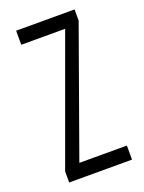

<svg xmlns="http://www.w3.org/2000/svg" viewBox="-123 -683 558 744"><g transform="rotate(-20 156.5 -311.5)"><path d="M31 0V-46L220 -565H39V-623H280V-577L94 -58H290V0Z"/></g></svg>

Font: Inconsolata ExtraCondensed Thin
Style: Regular
Weight: 100
Width: 2
Monospace: yes
Designer: Raph Levien, Cyreal, Brenton Simpson
Foundry: Raph Levien, Cyreal, Google
Version: Version 3.100; ttfautohint (v1.8.4.7-5d5b)